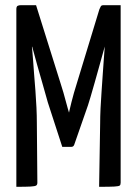

<svg xmlns="http://www.w3.org/2000/svg" viewBox="-20 -720 529 740"><path d="M220 -154 168 -314Q165 -322 158.5 -346Q152 -370 142.5 -402.5Q133 -435 123.5 -469Q114 -503 106 -533Q98 -563 92.5 -581.5Q87 -600 87 -600L119 -700L214 -397Q219 -382 224.5 -363Q230 -344 234.5 -326.5Q239 -309 242.5 -297.5Q246 -286 246 -286Q246 -286 248.5 -297.5Q251 -309 255.5 -326.5Q260 -344 265 -362Q270 -380 275 -395L363 -684L399 -596Q399 -596 394 -578Q389 -560 381 -531Q373 -502 363.5 -468Q354 -434 345 -402Q336 -370 329 -346.5Q322 -323 319 -314L266 -162Q263 -154 255 -154ZM43 0V-684Q43 -695 48 -697.5Q53 -700 60 -700H119L124 -572L103 -539Q103 -539 104.5 -525Q106 -511 107.5 -487.5Q109 -464 111.5 -433.5Q114 -403 116.5 -370.5Q119 -338 120.5 -306Q122 -274 122 -248L124 -16Q124 -8 119.5 -5Q115 -2 98 -1Q81 0 43 0ZM362 0 366 -244Q366 -270 367.5 -302Q369 -334 371.5 -368Q374 -402 376 -433.5Q378 -465 380 -490Q382 -515 383 -530Q384 -545 384 -545L363 -564V-684Q366 -691 368.5 -695.5Q371 -700 379 -700Q412 -700 426 -700Q440 -700 442.5 -700Q445 -700 445 -700V-16Q445 -8 441.5 -5Q438 -2 421 -1Q404 0 362 0Z"/></svg>

Font: Yanone Kaffeesatz
Style: Regular
Weight: 400
Designer: Yanone (Cyrillic: Daniel Pouzeot, Huerta Tipografica, and Cyreal)
Foundry: Yanone
Version: Version 2.003